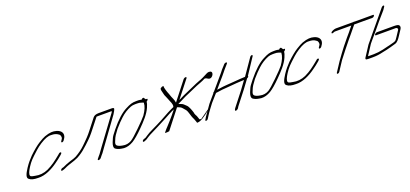

<svg xmlns="http://www.w3.org/2000/svg" viewBox="23 -1363 4776 2234"><g transform="rotate(-20 2410.5 -246.0)"><path d="M686.3 -324 702.7 -349C707.6 -357 711 -368 712.4 -381C715.1 -417 687.4 -444 644.4 -456C604.8 -467 567.6 -467 499.4 -443C477.9 -435 449.8 -420 415.2 -398C379.4 -376 333 -338 277.6 -285C244.1 -250 214.9 -217 182.7 -168C142.2 -106 123 -61 151.7 -42C172.8 -24 208.4 -15 259.7 -15C345.5 -10 438.7 -58 508.4 -109C542.4 -134 555.5 -142 593 -175L604.9 -187C622.7 -205 597.7 -215 580.2 -196L565.9 -184C508.2 -137 460.5 -99 392.4 -67C340.4 -44 285.3 -38 234.6 -50C228.6 -52 218.1 -53 203.6 -56C189.1 -59 180.5 -64 178 -71C169.3 -90 186.5 -127 212.7 -168C252.8 -229 267.2 -243 358.3 -326C379.1 -345 404.7 -364 432.2 -382C490 -419 534.3 -435 569.7 -432C606.5 -432 633.1 -425 652.7 -410C656.2 -407 660.7 -404 665.3 -401C672.8 -396 683.5 -365 672.7 -349L656.3 -324C651.4 -316 654 -309 662 -309C670 -309 681.4 -316 686.3 -324Z M1021.5 16 1044.7 -13C1048.8 -18 1053 -23 1058.9 -29L1100.4 -87L1334.1 -409C1351.9 -437 1362.3 -456 1364.7 -467C1367.1 -478 1358.6 -483 1336.6 -483H1176.1C1143.7 -483 1120.3 -474 1106.7 -457L1002.9 -324C988.1 -303 970.8 -286 951.8 -264C930.4 -240 897.1 -210 875.7 -188C841.8 -155 799.5 -124 751.1 -97C738.6 -90 711.7 -81 671 -69C635.1 -57 610.2 -47 596.8 -40C583.3 -33 571.4 -29 563.9 -28C552.4 -25 543.9 -18 540.5 -9C531.7 13 579 -6 595 -14C608.4 -21 625.9 -28 645.3 -35C708.3 -55 749 -69 766.9 -79C777.6 -85 787.8 -92 797.9 -97C833.7 -119 870.1 -148 908.1 -184C946.2 -220 973 -245 984.9 -259C1005.1 -283 1023.5 -302 1038.9 -324L1139.7 -452C1143.9 -453 1148.7 -453 1152.3 -453H1316.8C1321.8 -453 1325.8 -453 1329.3 -452C1328.8 -449 1325.4 -444 1321.9 -437L1064.4 -87L1023.5 -30C1017 -23 1012.8 -18 1008.7 -13L985.5 16C979.6 24 982.7 31 992.3 31C1001.9 31 1015.6 24 1021.5 16Z M1713.1 -416C1711.9 -375 1692.2 -329 1655.1 -276C1636.3 -252 1597.1 -212 1540 -156C1482.9 -100 1443 -65 1418.5 -50C1385.7 -31 1348.6 -25 1312.4 -33C1281.8 -38 1258.8 -46 1245.2 -59C1235.1 -69 1235 -85 1245.8 -109C1267.9 -168 1282.7 -182 1320.8 -235C1361.3 -282 1395.2 -317 1423.1 -342C1463 -379 1507.1 -407 1555.6 -426C1571.1 -432 1589.7 -435 1611.3 -435H1636.5C1655.4 -435 1670.5 -433 1684 -428C1694 -424 1715.6 -419 1713.1 -416ZM1635 -465C1587 -465 1557.7 -456 1500.4 -426C1440.6 -396 1369.8 -333 1293.3 -238C1281 -221 1267.6 -204 1254.7 -188C1241.8 -172 1228.5 -145 1214.8 -109C1201.1 -73 1199.7 -48 1212.4 -33C1231 -18 1256 -8 1287.6 -3L1315.6 1C1352.4 3 1392.5 -8 1433.1 -32C1468.9 -54 1514.8 -93 1571.3 -150C1633.7 -213 1695.6 -277 1727.6 -350C1744.8 -389 1744.7 -397 1748.1 -418C1754.5 -421 1760 -426 1764 -432C1770.9 -442 1769.4 -447 1759.4 -447H1747.4C1745.8 -448 1742.3 -453 1737.2 -461L1731.7 -470C1727.1 -477 1709.7 -472 1701.3 -459C1684.2 -463 1670.2 -465 1661.2 -465Z M1876.9 -4 2057.7 -235C2070.9 -231 2083 -225 2096.2 -219C2104.7 -215 2121.6 -198 2147.1 -166C2162.3 -147 2172.4 -95 2181 -75L2187.8 -58C2190.9 -51 2193.3 -45 2197 -39C2201.3 -30 2208.1 -7 2211.8 1L2214.9 12C2211.3 16 2223.3 14 2225.7 14C2257 14 2311.4 -17 2393.1 -86L2396 -95L2272.4 -8C2276 -12 2260.9 -13 2259.7 -13C2253.7 -13 2253.7 -19 2252.4 -23L2239.5 -60C2235.8 -66 2232.1 -72 2229.1 -79L2222.3 -96C2221.1 -100 2219.8 -106 2219.2 -113C2216.1 -120 2214.2 -129 2210.5 -139L2202.5 -160C2200.7 -165 2198.8 -170 2195.8 -175C2188.4 -191 2180.4 -205 2168.3 -215C2145.3 -235 2143.4 -244 2113.9 -255L2085.6 -266C2105.9 -276 2118.5 -281 2137.6 -291L2165.1 -305C2194.3 -320 2199.1 -322 2237.4 -338C2282.2 -357 2312.7 -372 2358.7 -391C2402.9 -409 2429.9 -416 2469.2 -437L2503 -455L2468.2 -437C2473.7 -440 2477.7 -438 2480.7 -438C2486.7 -438 2496.7 -434 2504.8 -428C2514.3 -421 2524.8 -418 2531.8 -418C2548.8 -418 2566.7 -432 2575.6 -452C2586.9 -479 2574.8 -495 2545.8 -495C2534.8 -495 2524.8 -491 2512.8 -485L2503.4 -480C2475 -465 2442.8 -448 2399.1 -433C2356.6 -418 2287.3 -384 2227 -359C2200.1 -348 2168.4 -333 2130.8 -314L2112.3 -305L2277.2 -515C2283.1 -523 2280 -530 2270.4 -530C2260.8 -530 2247.1 -523 2241.2 -515L2065 -290C2062.4 -308 2058.1 -325 2049.5 -343C2041 -361 2031.7 -384 2022.5 -413L2012 -440C2009 -449 2005.3 -457 2003.4 -466C2000.3 -481 1995.4 -491 1994.1 -505L1995.2 -515C1993.8 -531 1949.6 -513 1950.9 -497L1951.6 -488C1952.3 -481 1952.9 -474 1955.4 -468C1960.3 -452 1962.3 -435 1967.8 -418L1979.5 -391C1988.7 -372 1994.8 -352 2003.4 -332C2021.1 -295 2026.2 -269 2018.5 -252L2016.7 -251C1977.3 -235 1914.6 -202 1829.8 -154C1798.8 -136 1731.3 -105 1699 -89C1668.5 -74 1639.6 -60 1617.8 -44C1597.4 -29 1591.4 -25 1569.4 -19C1559 -16 1551.5 -9 1549.1 0C1546.7 9 1552.2 12 1567.2 8C1582.1 4 1601 -6 1625.9 -24C1642.8 -36 1664.7 -46 1684.3 -56C1721.9 -75 1806.2 -116 1849.2 -140L1891.1 -162C1907.3 -171 1926.4 -181 1947.9 -193C1982.3 -211 1990.1 -214 2014.6 -225L1971 -171C1942.5 -135 1904.9 -96 1875.8 -63C1856.8 -41 1849.6 -37 1835.2 -17L1826.9 -7C1821 1 1830.6 -1 1840.2 -1L1845.7 0Z M2741.6 -515 2736.8 -509C2719 -487 2701.1 -473 2688.1 -453L2670.3 -431L2525.5 -261C2520.1 -258 2516.5 -254 2513.5 -251C2510.6 -248 2508.8 -245 2509.4 -242C2494.6 -223 2439.3 -162 2425.2 -143L2334.7 -14C2329.3 -5 2325.8 2 2322.4 7L2317.9 14C2312.5 23 2314.5 29 2322.5 29C2330.5 29 2342.5 23 2347.9 14L2352.4 7C2355.8 2 2360.8 -6 2366.2 -15C2391.9 -57 2425.6 -99 2457.5 -142L2537.1 -232C2541.9 -238 2546.7 -238 2556.3 -238C2563.5 -238 2575.4 -240 2591.6 -243C2607.8 -246 2634.8 -249 2670.7 -251C2706.7 -253 2751.1 -257 2804.4 -262C2835 -265 2871 -265 2898.6 -267L2823.3 -164L2695.8 -1C2681 18 2676.3 30 2681.7 35C2687.2 40 2696.1 37 2709.3 29C2720.6 22 2725.3 8 2731.8 -1L2859.9 -165L2938.8 -272C2954.3 -278 2963.8 -290 2957.7 -296L3087.9 -493C3092.8 -501 3090.3 -508 3082.3 -508C3074.3 -508 3062.8 -501 3057.9 -493L2922.3 -297C2876.7 -295 2855.8 -294 2797.6 -289C2739.4 -284 2640.5 -279 2606.4 -272C2591.4 -269 2581.2 -268 2576.4 -268C2571.6 -268 2567.4 -267 2565.6 -266C2594.1 -302 2674.9 -390 2706.3 -431L2724.7 -454L2772.8 -509L2777.6 -515C2783.5 -523 2780.4 -530 2770.8 -530C2761.2 -530 2747.5 -523 2741.6 -515Z M3415.1 -416C3413.9 -375 3394.2 -329 3357.1 -276C3338.3 -252 3299.1 -212 3242 -156C3184.9 -100 3145 -65 3120.5 -50C3087.7 -31 3050.6 -25 3014.4 -33C2983.8 -38 2960.8 -46 2947.2 -59C2937.1 -69 2937 -85 2947.8 -109C2969.9 -168 2984.7 -182 3022.8 -235C3063.3 -282 3097.2 -317 3125.1 -342C3165 -379 3209.1 -407 3257.6 -426C3273.1 -432 3291.7 -435 3313.3 -435H3338.5C3357.4 -435 3372.5 -433 3386 -428C3396 -424 3417.6 -419 3415.1 -416ZM3337 -465C3289 -465 3259.7 -456 3202.4 -426C3142.6 -396 3071.8 -333 2995.3 -238C2983 -221 2969.6 -204 2956.7 -188C2943.8 -172 2930.5 -145 2916.8 -109C2903.1 -73 2901.7 -48 2914.4 -33C2933 -18 2958 -8 2989.6 -3L3017.6 1C3054.4 3 3094.5 -8 3135.1 -32C3170.9 -54 3216.8 -93 3273.3 -150C3335.7 -213 3397.6 -277 3429.6 -350C3446.8 -389 3446.7 -397 3450.1 -418C3456.5 -421 3462 -426 3466 -432C3472.9 -442 3471.4 -447 3461.4 -447H3449.4C3447.8 -448 3444.3 -453 3439.2 -461L3433.7 -470C3429.1 -477 3411.7 -472 3403.3 -459C3386.2 -463 3372.2 -465 3363.2 -465Z M3876.3 -324 3892.7 -349C3897.6 -357 3901 -368 3902.4 -381C3905.1 -417 3877.4 -444 3834.4 -456C3794.8 -467 3757.6 -467 3689.4 -443C3667.9 -435 3639.8 -420 3605.2 -398C3569.4 -376 3523 -338 3467.6 -285C3434.1 -250 3404.9 -217 3372.7 -168C3332.2 -106 3313 -61 3341.7 -42C3362.8 -24 3398.4 -15 3449.7 -15C3535.5 -10 3628.7 -58 3698.4 -109C3732.4 -134 3745.5 -142 3783 -175L3794.9 -187C3812.7 -205 3787.7 -215 3770.2 -196L3755.9 -184C3698.2 -137 3650.5 -99 3582.4 -67C3530.4 -44 3475.3 -38 3424.6 -50C3418.6 -52 3408.1 -53 3393.6 -56C3379.1 -59 3370.5 -64 3368 -71C3359.3 -90 3376.5 -127 3402.7 -168C3442.8 -229 3457.2 -243 3548.3 -326C3569.1 -345 3594.7 -364 3622.2 -382C3680 -419 3724.3 -435 3759.7 -432C3796.5 -432 3823.1 -425 3842.7 -410C3846.2 -407 3850.7 -404 3855.3 -401C3862.8 -396 3873.5 -365 3862.7 -349L3846.3 -324C3841.4 -316 3844 -309 3852 -309C3860 -309 3871.4 -316 3876.3 -324Z M3972.9 23 4049 -93C4100.2 -161 4153.6 -227 4202.2 -287C4237.2 -330 4264 -359 4294.2 -398C4306.1 -414 4316.8 -426 4324.5 -435H4549.5C4557.5 -435 4569 -442 4573.9 -450C4578.9 -458 4577.3 -465 4569.3 -465H4341C4339.2 -466 4337.4 -467 4333.8 -467C4330.2 -467 4327.2 -466 4323 -465H4107C4091.4 -465 4042.9 -450 4043 -432C4043.1 -414 4073.7 -435 4083.3 -435H4288.5C4280.8 -426 4270.1 -414 4258.8 -399C4247.5 -384 4226.2 -358 4192.9 -320C4159.7 -282 4099.7 -207 4019 -93L3942.9 23C3938 31 3940.5 38 3948.5 38C3956.5 38 3968 31 3972.9 23Z M4514.2 -245C4508.3 -237 4510.1 -230 4519.7 -230H4732.9H4763.9C4780.4 -229 4793 -216 4781.6 -199L4737.6 -132C4724.3 -111 4714.4 -99 4708.9 -94C4695.7 -83 4665.1 -78 4644.8 -72C4631.6 -68 4595.1 -59 4537 -46C4496.9 -37 4456.7 -32 4420.4 -32H4368.4C4360.4 -32 4353.4 -32 4348.9 -33L4431 -159C4460 -196 4471.9 -206 4513.5 -256C4580.6 -337 4634 -403 4699.9 -476L4723.3 -511C4728.2 -519 4725.7 -526 4717.7 -526C4709.7 -526 4697.7 -519 4691.8 -511L4682.3 -499L4400.9 -159L4314.9 -27C4310.5 -20 4309.5 -14 4312 -9C4314.6 -4 4325.6 -2 4348.6 -2H4400.6C4440.2 -2 4483.9 -7 4526.4 -18C4564.2 -25 4600.1 -33 4630.6 -42C4661.1 -51 4682.7 -57 4694.1 -60C4724.1 -68 4747.4 -101 4767.6 -132L4811.6 -199C4821.5 -215 4823.4 -229 4817.3 -241C4812.7 -254 4791.7 -260 4752.7 -260H4543.5C4533.9 -260 4520.1 -253 4514.2 -245Z"/></g></svg>

Font: MewTooHand
Style: UltimateItaWide
Weight: 400
Designer: Mew Too, Robert Jablonski
Version: Version 0.77